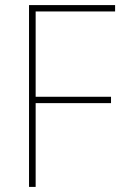

<svg xmlns="http://www.w3.org/2000/svg" viewBox="-20 -734 481 754"><path d="M120 0V-329H416V-354H120V-689H432V-714H94V0Z"/></svg>

Font: Noto Sans Armenian SemiCondensed Thin
Style: Regular
Weight: 100
Width: 4
Designer: Monotype Design Team
Foundry: Monotype Imaging Inc.
Version: Version 2.008